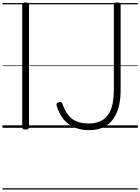

<svg xmlns="http://www.w3.org/2000/svg" viewBox="-20 -1035 1136 1555"><path d="M188 14Q173 14 166.5 9.5Q160 5 160 -5V-996Q160 -1006 166.5 -1010.5Q173 -1015 188 -1015Q201 -1015 208 -1010.5Q215 -1006 215 -996V-5Q215 5 208.5 9.5Q202 14 188 14ZM700 19Q635 19 582.5 -3.5Q530 -26 494 -70Q458 -114 439 -177Q436 -191 440 -197.5Q444 -204 455 -206Q467 -211 474.5 -208Q482 -205 487 -191Q505 -138 532.5 -103Q560 -68 601 -51.5Q642 -35 700 -35Q740 -35 772.5 -45.5Q805 -56 829.5 -77Q854 -98 870 -130.5Q886 -163 894 -206Q902 -249 902 -304V-996Q902 -1006 909 -1010.5Q916 -1015 930 -1015Q945 -1015 951 -1010.5Q957 -1006 957 -996V-306Q957 -242 946 -190Q935 -138 914 -99Q893 -60 862 -33.5Q831 -7 790.5 6Q750 19 700 19ZM0 490H1096V500H0ZM0 -20H1096V0H0ZM0 -505H1096V-500H0ZM0 -1010H1096V-1000H0Z"/></svg>

Font: Playwrite NG Modern Guides
Style: Regular
Weight: 400
Designer: Veronika Burian, José Scaglione
Foundry: TypeTogether
Version: Version 1.003